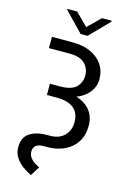

<svg xmlns="http://www.w3.org/2000/svg" viewBox="-163 -993 859 1286"><g transform="rotate(15 267.0 -350.0)"><path d="M204.5 -919 289.8 -833.8 376.4 -919H444.6V-913.4L313.9 -779.8H265.6L136.4 -913.4V-919ZM85.2 -711.6H233Q300.4 -711.6 353 -688.2Q405.5 -664.8 435.7 -621.4Q465.9 -578.1 465.9 -518.5Q465.9 -468.4 434.5 -428.4Q403.1 -388.5 347.7 -366.8Q409.8 -346.9 443.5 -304.5Q477.3 -262.1 477.3 -198.9Q477.3 -132.8 447.1 -86.1Q416.9 -39.4 364.3 -14.7Q311.8 9.9 244.3 9.9H220.2Q182.9 9.9 166.7 25.2Q150.6 40.5 150.6 63.9Q150.6 90.2 164.2 108.1Q177.9 126.1 196.2 137.3Q214.5 148.4 228.7 154.8L188.9 218.8Q157.7 205.3 127.7 183.2Q97.7 161.2 77.9 130.3Q58.2 99.4 58.2 59.7Q58.2 -7.5 103.5 -37.8Q148.8 -68.2 224.4 -68.2H244.3Q308.2 -68.2 343.8 -105.1Q379.3 -142 379.3 -197.4Q379.3 -262.4 339 -294.6Q298.7 -326.7 223 -326.7H153.4V-404.8H223Q300.8 -404.8 334.3 -436.8Q367.9 -468.8 367.9 -519.9Q367.9 -566.8 335 -600.1Q302.2 -633.5 233 -633.5H85.2Z"/></g></svg>

Font: Inter UI
Style: Regular
Weight: 400
Designer: Rasmus Andersson
Foundry: rsms
Version: Version 2.2